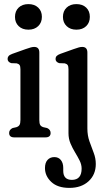

<svg xmlns="http://www.w3.org/2000/svg" viewBox="-20 -669 508 935"><path d="M118.5 -524.5Q88.5 -524.5 70.8 -541.8Q53 -559 53 -586.5Q53 -615 70.8 -632Q88.5 -649 118.5 -649Q148 -649 166 -632Q184 -615 184 -587Q184 -559 166 -541.8Q148 -524.5 118.5 -524.5ZM171.5 -413V-84.5Q171.5 -68 175.8 -60.5Q180 -53 191.5 -49.5L209.5 -45.5Q226.5 -37.5 226.5 -21.5Q226.5 0 201.5 0H49.5Q24.5 0 24.5 -21.5Q24.5 -37.5 41.5 -45.5L59.5 -49.5Q70.5 -53 75 -60.5Q79.5 -68 79.5 -84.5V-331.5Q79.5 -346 75.5 -352Q71.5 -358 61.5 -360.5L34.5 -361.5Q17 -367.5 17 -382Q17 -390.5 22 -396.2Q27 -402 40.5 -407L105 -430Q121.5 -436 130.5 -438.2Q139.5 -440.5 146.5 -440.5Q171.5 -440.5 171.5 -413ZM352 -524.5Q322.5 -524.5 304.5 -541.8Q286.5 -559 286.5 -586.5Q286.5 -615 304.5 -632Q322.5 -649 352 -649Q382 -649 399.8 -632Q417.5 -615 417.5 -587Q417.5 -559 399.8 -541.8Q382 -524.5 352 -524.5ZM405.5 -43.5Q405.5 -9 415.8 19.8Q426 48.5 436.2 75Q446.5 101.5 446.5 129.5Q446.5 181.5 411.2 213.8Q376 246 318 246Q260.5 246 229.8 217Q199 188 199 149.5Q199 123.5 211.5 109.8Q224 96 244.5 96Q265 96 276.5 110.5Q288 125 288 148.5V163Q288 207 330.5 207Q377.5 206.5 377.5 152Q377.5 132.5 367.8 113Q358 93.5 345.5 73Q333 52.5 323.2 29.5Q313.5 6.5 313.5 -20.5V-331.5Q313.5 -346 309.5 -352Q305.5 -358 295.5 -360.5L268 -361.5Q250.5 -367.5 250.5 -382Q250.5 -390.5 255.8 -396.2Q261 -402 274.5 -407L339 -430Q355.5 -436 364.2 -438.2Q373 -440.5 380.5 -440.5Q405.5 -440.5 405.5 -413Z"/></svg>

Font: Fraunces 144pt S100
Style: Regular
Weight: 400
Version: Version 1.000; ttfautohint (v1.8.3)